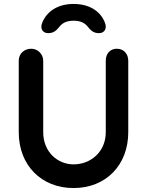

<svg xmlns="http://www.w3.org/2000/svg" viewBox="-20 -948 745 973"><path d="M516 -640V-278C516 -178 439 -115 353 -115C272 -115 199 -178 199 -278V-640C199 -675 170 -701 139 -701C101 -701 75 -675 75 -640V-278C75 -111 189 5 353 5C516 5 630 -111 630 -278V-640C630 -675 607 -701 572 -701C537 -701 516 -675 516 -640ZM194 -833C181 -801 198 -780 224 -780C252 -780 266 -793 284 -816C299 -833 320 -843 353 -843C386 -843 407 -833 422 -816C440 -793 454 -780 482 -780C508 -780 525 -802 511 -835C487 -895 428 -928 353 -928C277 -928 219 -894 194 -833Z"/></svg>

Font: Hotpoint
Style: Bold
Weight: 700
Designer: Andrew Paglinawan, Luciano Perondi, Riccardo Olocco
Foundry: CAST Cooperativa Anonima Servizi Tipografici
Version: Version 1.000;PS 2.1;hotconv 16.6.51;makeotf.lib2.5.65220